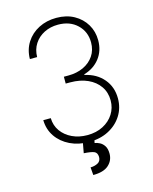

<svg xmlns="http://www.w3.org/2000/svg" viewBox="-135 -826 892 1117"><g transform="rotate(-15 310.5 -267.5)"><path d="M313.6 9.9Q249.3 9.9 198.3 -14.7Q147.4 -39.4 117.7 -82.7Q88.1 -126.1 87 -181.8H132.1Q133.2 -137.4 157.3 -103.5Q181.5 -69.6 222.1 -50.4Q262.8 -31.2 312.9 -31.2Q367.2 -31.2 408.2 -52.6Q449.2 -73.9 472.3 -110.3Q495.4 -146.7 495.4 -191.8Q495.4 -240.1 470.2 -276.5Q445 -312.9 400 -333.3Q355.1 -353.7 295.1 -353.7H268.1V-394.9H295.1Q345.9 -394.9 386 -413.5Q426.1 -432.2 449.4 -466.4Q472.7 -500.7 472.7 -546.9Q472.7 -611.9 428.4 -654.1Q384.2 -696.4 312.9 -696.4Q266.7 -696.4 229.4 -677.6Q192.1 -658.7 170.1 -624.8Q148.1 -590.9 147.4 -545.5H103.7Q104.4 -601.9 132.1 -645.2Q159.8 -688.6 207.2 -712.9Q254.6 -737.2 313.6 -737.2Q374.3 -737.2 419.7 -712Q465.2 -686.8 490.6 -644Q516 -601.2 516 -548.3Q516 -485.1 481 -440.2Q446 -395.2 386.4 -377.8V-373.9Q457 -358.3 498.2 -309.7Q539.4 -261 539.4 -191.8Q539.4 -134.6 510.5 -89Q481.5 -43.3 430.6 -16.7Q379.6 9.9 313.6 9.9ZM277 -2.8H346.6L340.9 23.8Q355.5 25.9 371.3 34.1Q387.1 42.3 398.1 59.5Q409.1 76.7 409.1 106.5Q408.7 147.4 378.4 174.5Q348 201.7 285.5 201.7L281.6 154.8Q306.5 154.5 325.8 144.2Q345.2 133.9 345.2 108.3Q344.1 82 325.5 74.8Q306.8 67.5 264.6 65Z"/></g></svg>

Font: Inter UI Extra Light
Style: Regular
Weight: 200
Designer: Rasmus Andersson
Foundry: rsms
Version: 3.2;8d6f07862